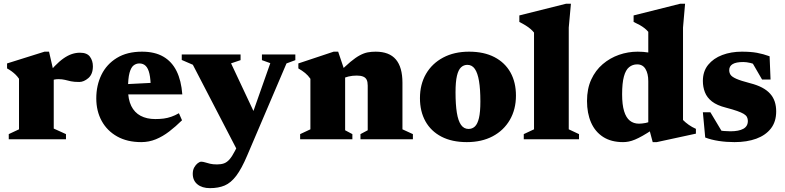

<svg xmlns="http://www.w3.org/2000/svg" viewBox="-20 -740 4170 1020"><path d="M405 -460Q442.5 -460 458 -438.5Q473.5 -417 473.5 -388Q473.5 -346 449.5 -325.2Q425.5 -304.5 401 -304.5Q373.5 -304.5 356.5 -308.2Q339.5 -312 324.8 -315.8Q310 -319.5 290 -319.5Q278 -319.5 268.2 -317.2Q258.5 -315 249.5 -310Q240.5 -305 230 -296.5L217.5 -327.5Q246.5 -364 271 -389.2Q295.5 -414.5 317.8 -430Q340 -445.5 361.5 -452.8Q383 -460 405 -460ZM265.5 -356V-57L330.5 -27.5V0H26.5V-27.5L81 -53V-321.5Q72.5 -334 62.8 -343.5Q53 -353 41.8 -361.2Q30.5 -369.5 17.5 -376.5V-403L216.5 -465.5H240.5Z M734.5 -465.5Q802 -465.5 847.5 -439.2Q893 -413 918 -362.5Q943 -312 948.5 -238.5H613V-291L857.5 -303.5L781 -271.5Q780.5 -319 774 -347.8Q767.5 -376.5 754.2 -389.8Q741 -403 720.5 -403Q703.5 -403 689.8 -392.5Q676 -382 668 -352.8Q660 -323.5 660 -266.5Q660 -212.5 677.2 -177.2Q694.5 -142 727 -124.8Q759.5 -107.5 805 -107.5Q829.5 -107.5 850 -110.2Q870.5 -113 890 -119.8Q909.5 -126.5 930.5 -138.5L947 -101Q913.5 -68 879 -41.5Q844.5 -15 807.8 0Q771 15 730.5 15Q656 15 602.5 -15Q549 -45 520.2 -97.5Q491.5 -150 491.5 -217.5Q491.5 -286.5 519 -342.8Q546.5 -399 600.8 -432.2Q655 -465.5 734.5 -465.5Z M1348.5 -103.5 1254 85 1004.5 -396 945.5 -421.5V-450.5H1258V-420.5L1207.5 -403.5ZM1095.5 259.5Q1053.5 259.5 1028.8 239.2Q1004 219 1004 183Q1004 163.5 1012 149.2Q1020 135 1030.5 127Q1041 119 1049 119Q1058 119 1069.2 122.5Q1080.5 126 1095.8 129.8Q1111 133.5 1133 133.5Q1154.5 133.5 1170.2 127.8Q1186 122 1199.5 106.5Q1213 91 1228 62L1280.5 -40.5L1306.5 -94L1416 -404.5L1371.5 -420.5V-450.5H1549V-420.5L1502 -403L1293.5 85.5Q1263.5 156.5 1235 194Q1206.5 231.5 1173.5 245.5Q1140.5 259.5 1095.5 259.5Z M1813.5 -356V-48L1852 -27.5V0H1574.5V-27.5L1629 -53V-321.5Q1616.5 -339.5 1601.2 -352Q1586 -364.5 1565 -376.5V-403L1752.5 -465.5H1776.5ZM1895 -27.5 1933.5 -48V-285.5Q1933.5 -305 1927.8 -316.5Q1922 -328 1909 -333.2Q1896 -338.5 1875 -338.5Q1851.5 -338.5 1831 -333.5Q1810.5 -328.5 1793.5 -319.5L1774.5 -348Q1813 -387.5 1841.2 -411Q1869.5 -434.5 1891.5 -446.2Q1913.5 -458 1933.5 -461.8Q1953.5 -465.5 1975.5 -465.5Q2048 -465.5 2083 -424.2Q2118 -383 2118 -300.5V-53L2173.5 -27.5V0H1895Z M2469 -55Q2489 -55 2503 -68.2Q2517 -81.5 2524.5 -113Q2532 -144.5 2532 -201Q2532 -266 2524.8 -309.2Q2517.5 -352.5 2502.5 -374Q2487.5 -395.5 2463 -395.5Q2443.5 -395.5 2429.2 -382.2Q2415 -369 2407.5 -337.2Q2400 -305.5 2400 -249.5Q2400 -184.5 2407 -141.2Q2414 -98 2429.2 -76.5Q2444.5 -55 2469 -55ZM2460 15Q2381 15 2325.2 -14Q2269.5 -43 2240.2 -95.5Q2211 -148 2211 -218.5Q2211 -292 2243.2 -347.5Q2275.5 -403 2334.2 -434.2Q2393 -465.5 2472 -465.5Q2551 -465.5 2606.8 -436.5Q2662.5 -407.5 2691.8 -355.2Q2721 -303 2721 -232Q2721 -159 2688.5 -103Q2656 -47 2597.5 -16Q2539 15 2460 15Z M3001.5 -53 3056 -27.5V0H2762.5V-27.5L2817 -53V-567Q2809 -577 2798.2 -586.2Q2787.5 -595.5 2773 -604.5Q2758.5 -613.5 2739 -623.5V-658L2986.5 -720H3013L3001.5 -593.5Z M3424 -308.5Q3424 -349 3409.2 -373.5Q3394.5 -398 3365 -398Q3340.5 -398 3322.2 -383.2Q3304 -368.5 3294.5 -333.5Q3285 -298.5 3285 -239Q3285 -184 3295.5 -149.5Q3306 -115 3326 -99Q3346 -83 3374.5 -83Q3390 -83 3410 -86.8Q3430 -90.5 3447.5 -100V-52Q3417.5 -32 3394.5 -19Q3371.5 -6 3353.5 1.5Q3335.5 9 3320 12Q3304.5 15 3290 15Q3227 15 3184.2 -12.5Q3141.5 -40 3120 -89.2Q3098.5 -138.5 3098.5 -203.5Q3098.5 -268.5 3121 -317.5Q3143.5 -366.5 3182 -399.2Q3220.5 -432 3268.5 -448.8Q3316.5 -465.5 3367.5 -465.5Q3397.5 -465.5 3423.8 -461.2Q3450 -457 3477.5 -448.2Q3505 -439.5 3538.5 -424.5H3424V-571Q3415.5 -581 3404.5 -589.8Q3393.5 -598.5 3379 -606.8Q3364.5 -615 3346 -623.5V-658L3593 -720H3619.5L3608.5 -593.5V-102.5Q3614.5 -96.5 3622.2 -89.8Q3630 -83 3638.8 -77Q3647.5 -71 3657 -65.5Q3666.5 -60 3677 -55.5V-30L3469 15H3447.5L3424 -73Z M3921 -465.5Q3968.5 -465.5 4001.2 -459.5Q4034 -453.5 4068.5 -441L4073.5 -317.5H4028.5L3959.5 -436.5L4008 -390.5Q3988 -400.5 3966.8 -405.5Q3945.5 -410.5 3928.5 -410.5Q3890.5 -410.5 3872.2 -399.5Q3854 -388.5 3854 -367.5Q3854 -353.5 3861 -342.8Q3868 -332 3891.5 -321.5Q3915 -311 3965 -298Q4002.5 -288.5 4028.8 -274.5Q4055 -260.5 4071.5 -242Q4088 -223.5 4095.8 -200Q4103.5 -176.5 4103.5 -148Q4103.5 -93.5 4075.5 -57.5Q4047.5 -21.5 3997.8 -3.2Q3948 15 3882 15Q3838.5 15 3798 8.8Q3757.5 2.5 3726.5 -9.5L3714 -143.5H3754L3833 -11.5L3757 -58Q3773.5 -52.5 3791.2 -49Q3809 -45.5 3826.8 -44Q3844.5 -42.5 3860.5 -42.5Q3905 -42.5 3929 -55.8Q3953 -69 3953 -97.5Q3953 -109 3948.2 -118.2Q3943.5 -127.5 3931 -135Q3918.5 -142.5 3895.8 -150.5Q3873 -158.5 3837 -168Q3789 -180 3762.2 -201Q3735.5 -222 3724.8 -250Q3714 -278 3714 -310Q3714 -361 3742 -395.5Q3770 -430 3817 -447.8Q3864 -465.5 3921 -465.5Z"/></svg>

Font: Newsreader 16pt 16pt ExtraBold
Style: Regular
Weight: 800
Version: Version 1.003